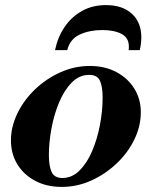

<svg xmlns="http://www.w3.org/2000/svg" viewBox="-20 -721 596 754"><path d="M222 13Q163 13 118 -11Q73 -35 48 -76Q23 -117 23 -170Q23 -223 48 -275Q73 -327 116.5 -369Q160 -411 216 -436.5Q272 -462 333 -462Q392 -462 437 -438Q482 -414 507.5 -373Q533 -332 533 -280Q533 -226 508 -174Q483 -122 439 -80Q395 -38 339.5 -12.5Q284 13 222 13ZM225 -22Q263 -22 292.5 -51.5Q322 -81 342 -128Q362 -175 372.5 -230.5Q383 -286 383 -337Q383 -381 372.5 -404Q362 -427 330 -427Q292 -427 262.5 -397.5Q233 -368 213 -321Q193 -274 182.5 -218.5Q172 -163 172 -112Q172 -68 183 -45Q194 -22 225 -22ZM196 -524Q207 -576 234 -615.5Q261 -655 302 -678Q343 -701 396 -701Q461 -701 498 -667Q535 -633 535 -574Q535 -563 533.5 -550.5Q532 -538 529 -524H485Q486 -528 486 -531.5Q486 -535 486 -538Q486 -573 457 -588Q428 -603 381 -603Q332 -603 293.5 -585.5Q255 -568 244 -524Z"/></svg>

Font: Libre Bodoni
Style: Bold Italic
Weight: 700
Italic angle: -13°
Version: Version 2.005;gftools[0.9.23]